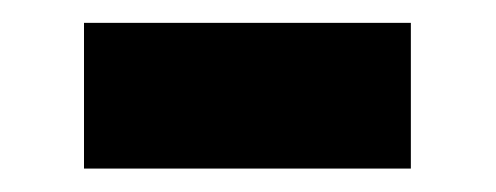

<svg xmlns="http://www.w3.org/2000/svg" viewBox="-20 -366 434 168"><path d="M53.5 -218.5V-346H339.5V-218.5Z"/></svg>

Font: Geologica SemiBold
Style: Regular
Weight: 600
Designer: Sindre Bremnes, Frode Helland
Foundry: Monokrom Skriftforlag AS
Version: Version 1.010;gftools[0.9.28]